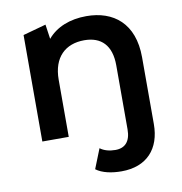

<svg xmlns="http://www.w3.org/2000/svg" viewBox="-82 -617 850 895"><g transform="rotate(-10 342.5 -169.5)"><path d="M385 -540C307 -540 242 -514 201 -465L191 -534L82 -504V0H207V-270C207 -377 267 -431 356 -431C436 -431 483 -385 483 -290V13C483 70 457 98 411 98C383 98 357 91 339 77L302 170C331 192 376 201 422 201C542 201 608 127 608 10V-306C608 -467 513 -540 385 -540Z"/></g></svg>

Font: Talent
Style: Bold
Weight: 600
Designer: Mike Powis
Version: Version 1.001;hotconv 1.0.109;makeotfexe 2.5.65596